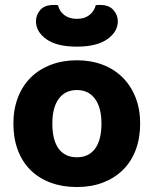

<svg xmlns="http://www.w3.org/2000/svg" viewBox="-20 -739 620 774"><path d="M545 -241Q545 -182 527 -134.5Q509 -87 475.5 -54Q442 -21 395 -3Q348 15 290 15Q232 15 184.5 -2.5Q137 -20 103.5 -53Q70 -86 52 -133.5Q34 -181 34 -241Q34 -299 52.5 -346.5Q71 -394 104.5 -427Q138 -460 185.5 -478Q233 -496 290 -496Q347 -496 394 -478Q441 -460 474.5 -426.5Q508 -393 526.5 -346Q545 -299 545 -241ZM290 -376Q243 -376 217 -341Q191 -306 191 -241Q191 -174 216.5 -139.5Q242 -105 290 -105Q338 -105 363.5 -140Q389 -175 389 -241Q389 -305 363 -340.5Q337 -376 290 -376ZM290 -663Q321 -663 340.5 -678.5Q360 -694 366 -718Q371 -719 375 -719Q379 -719 384 -719Q419 -719 437 -699Q455 -679 455 -653Q455 -611 412.5 -581Q370 -551 290 -551Q209 -551 167 -581Q125 -611 125 -653Q125 -679 142.5 -699Q160 -719 196 -719Q201 -719 205 -719Q209 -719 214 -718Q219 -694 239 -678.5Q259 -663 290 -663Z"/></svg>

Font: Baloo Paaji 2
Style: Bold
Weight: 700
Designer: Shuchita Grover, Noopur Datye and Ek Type
Foundry: Ek Type
Version: Version 1.640;hotconv 1.0.111;makeotfexe 2.5.65597; ttfautoh